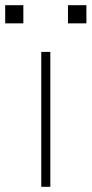

<svg xmlns="http://www.w3.org/2000/svg" viewBox="-54 -720 353 740"><path d="M105 0V-520H140V0ZM208 -630V-700H279V-630ZM-34 -630V-700H36V-630Z"/></svg>

Font: M PLUS 1 ExtraLight
Style: Regular
Weight: 250
Version: Version 1.001